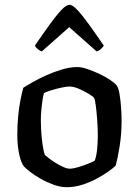

<svg xmlns="http://www.w3.org/2000/svg" viewBox="-20 -779 578 799"><path d="M258 0Q231 0 202.5 -10.5Q174 -21 148.5 -35.5Q123 -50 104.5 -64.5Q86 -79 80 -86Q68 -100 60 -136.5Q52 -173 52 -218Q52 -258 55.5 -294.5Q59 -331 65 -362Q71 -393 77 -414Q91 -423 116.5 -437.5Q142 -452 173.5 -466Q205 -480 238.5 -490Q272 -500 302 -500Q320 -500 344.5 -491.5Q369 -483 394.5 -471Q420 -459 439 -446Q458 -433 465 -424Q473 -414 477.5 -387Q482 -360 484 -329.5Q486 -299 486 -277Q486 -222 478 -171Q470 -120 461 -89Q449 -78 427.5 -63Q406 -48 378.5 -33.5Q351 -19 320 -9.5Q289 0 258 0ZM270 -77Q284 -77 306 -83.5Q328 -90 347.5 -98Q367 -106 374 -110Q381 -127 384 -156.5Q387 -186 387 -212Q387 -245 384.5 -280Q382 -315 378.5 -341Q375 -367 371 -372Q368 -377 350 -388Q332 -399 309.5 -409Q287 -419 269 -419Q258 -419 236.5 -414.5Q215 -410 194 -403.5Q173 -397 163 -392Q160 -382 157 -362.5Q154 -343 152 -321Q150 -299 150 -280Q150 -244 153 -212.5Q156 -181 160 -160Q164 -139 167 -134Q170 -131 182 -121.5Q194 -112 210 -102Q226 -92 242.5 -84.5Q259 -77 270 -77ZM154 -565Q143 -569 135.5 -576Q128 -583 125 -589Q160 -640 187.5 -678Q215 -716 235.5 -737.5Q256 -759 269 -759Q282 -759 302.5 -737Q323 -715 350.5 -677Q378 -639 412 -589Q408 -583 400.5 -575.5Q393 -568 382 -565L268 -666Z"/></svg>

Font: Texturina Medium 12pt Medium
Style: Regular
Weight: 500
Version: Version 1.002